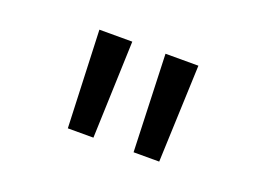

<svg xmlns="http://www.w3.org/2000/svg" viewBox="-55 -668 696 509"><g transform="rotate(20 293.0 -413.0)"><path d="M153.3 -549.8H246.1L236.3 -275.4H164.1ZM339.8 -549.8H432.6L421.9 -275.4H349.6Z"/></g></svg>

Font: Thabit
Style: Regular
Weight: 500
Designer: Regenerated by Nadim Shaikli
Foundry: MAK Alagha
Version: 0.01